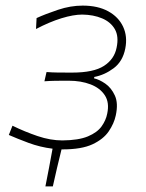

<svg xmlns="http://www.w3.org/2000/svg" viewBox="-20 -524 520 685"><path d="M142 141Q148.5 108 155 74.2Q161.5 40.5 167.5 6.5Q123 1 82 -14.2Q41 -29.5 11.5 -42.5L24.5 -75.5Q68.5 -54 114.2 -38.5Q160 -23 202.5 -23Q260.5 -23.5 293.8 -37.5Q327 -51.5 342.5 -73.2Q358 -95 362.5 -118.5Q371 -158 354 -184Q337 -210 303 -223Q269 -236 225.5 -236Q198.5 -236 178.8 -235.8Q159 -235.5 138.5 -234L146 -267Q165.5 -265.5 186.8 -265.2Q208 -265 237.5 -265Q314 -265 351 -289Q388 -313 396 -354Q404.5 -394 389.8 -419.8Q375 -445.5 344.2 -458.5Q313.5 -471.5 273.5 -472Q242 -472 199 -458.8Q156 -445.5 108.5 -420.5L110.5 -459.5Q142 -474 186.8 -489Q231.5 -504 275 -504Q329 -504 366 -483.8Q403 -463.5 419.2 -428.8Q435.5 -394 427 -351Q418 -305 385.8 -280.8Q353.5 -256.5 316.5 -249.5L315.5 -244.5Q334 -240.5 355.5 -225.8Q377 -211 389.8 -183.2Q402.5 -155.5 393 -112Q387 -83.5 368 -55.5Q349 -27.5 310 -9.2Q271 9 203 9Q201 9 199.5 9Q191 42 183.5 75Q176 108 168.5 141Z"/></svg>

Font: Commissioner Flair Thin
Style: Italic
Weight: 100
Italic angle: -12°
Designer: Kostas Bartsokas
Foundry: Kostas Bartsokas
Version: Version 1.000; ttfautohint (v1.8.3)